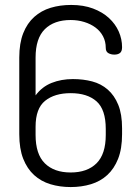

<svg xmlns="http://www.w3.org/2000/svg" viewBox="-20 -751 557 777"><path d="M275 -431Q317 -431 353 -421.5Q389 -412 416 -388.5Q443 -365 458.5 -327Q474 -289 474 -232V-208Q474 -149 458 -108.5Q442 -68 414 -42.5Q386 -17 348 -5.5Q310 6 266 6Q222 6 184 -5.5Q146 -17 118 -42.5Q90 -68 74 -108.5Q58 -149 58 -208V-518Q58 -576 74 -616.5Q90 -657 118.5 -682.5Q147 -708 185 -719.5Q223 -731 268 -731Q318 -731 356.5 -716.5Q395 -702 421 -678Q447 -654 460.5 -623.5Q474 -593 474 -560Q474 -543 465.5 -536.5Q457 -530 443 -530Q429 -530 418.5 -536Q408 -542 408 -557Q408 -583 397 -604Q386 -625 366.5 -639.5Q347 -654 321 -662Q295 -670 266 -670Q199 -670 161.5 -633Q124 -596 124 -518V-365Q150 -400 189 -415.5Q228 -431 275 -431ZM124 -205Q124 -127 161.5 -90Q199 -53 266 -53Q333 -53 370.5 -90Q408 -127 408 -205V-229Q408 -308 370.5 -341Q333 -374 266 -374Q201 -374 162.5 -343Q124 -312 124 -238Z"/></svg>

Font: AkaAcidDosis
Style: Regular
Weight: 400
Designer: Edgar Tolentino, Pablo Impallari, Igino Marini, Aka-Acid
Foundry: Edgar Tolentino, Pablo Impallari, Igino Marini, Cyberella
Version: Version 1.007